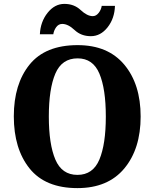

<svg xmlns="http://www.w3.org/2000/svg" viewBox="-20 -957 794 987"><path d="M378 10Q535 10 619 -91Q703 -192 703 -358Q703 -524 619 -624.5Q535 -725 379 -725Q213 -725 132 -625Q51 -525 51 -359Q51 -192 132 -91Q213 10 378 10ZM378 -58Q298 -58 264.5 -137Q231 -216 231 -358Q231 -500 264.5 -578.5Q298 -657 379 -657Q458 -657 491 -578.5Q524 -500 524 -358Q524 -216 491 -137Q458 -58 378 -58ZM447 -771Q497 -771 533 -816.5Q569 -862 571 -927H503Q500 -907 487 -890.5Q474 -874 457 -874Q428 -874 394.5 -905.5Q361 -937 311 -937Q261 -937 224.5 -891Q188 -845 185 -781H254Q257 -801 269 -817.5Q281 -834 300 -834Q330 -834 363.5 -802.5Q397 -771 447 -771Z"/></svg>

Font: Noto Serif SemiCondensed Extra
Style: Regular
Weight: 800
Width: 4
Designer: Monotype Design Team
Foundry: Monotype Imaging Inc.
Version: Version 1.002